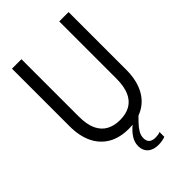

<svg xmlns="http://www.w3.org/2000/svg" viewBox="-270 -831 1132 1132"><g transform="rotate(-45 296.0 -264.5)"><path d="M354 200Q311 200 287 178.5Q263 157 263 120Q263 88 281.5 59.5Q300 31 331.5 5.5Q363 -20 400 -44L417 -30Q388 -3 365.5 20.5Q343 44 330.5 65Q318 86 318 109Q318 157 372 157Q381 157 392 155.5Q403 154 411 150V190Q402 194 386.5 197Q371 200 354 200ZM296 9Q220 9 167.5 -22Q115 -53 87.5 -110.5Q60 -168 60 -249V-729H139V-251Q139 -184 158.5 -143Q178 -102 213.5 -83Q249 -64 296 -64Q348 -64 383 -84.5Q418 -105 436 -146.5Q454 -188 454 -251V-729H532V-249Q532 -168 504.5 -110Q477 -52 424.5 -21.5Q372 9 296 9Z"/></g></svg>

Font: Mona Sans SemiCondensed
Style: Regular
Weight: 400
Width: 4
Designer: Deni Anggara
Foundry: GitHub
Version: Version 2.000